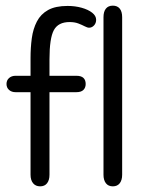

<svg xmlns="http://www.w3.org/2000/svg" viewBox="-20 -650 523 679"><path d="M88 -382H35Q21 -382 12 -374Q3 -366 3 -353Q3 -340 12 -332Q21 -324 35 -324H88V-32Q88 -13 97 -2Q106 9 122 9Q138 9 146.5 -2Q155 -13 155 -32V-324H250Q267 -324 275 -332Q283 -340 283 -353Q283 -367 275 -374.5Q267 -382 250 -382H155V-440Q155 -515 170.5 -543.5Q186 -572 226 -572Q244 -572 257 -567Q270 -562 279.5 -557Q289 -552 295 -552Q305 -552 312.5 -560Q320 -568 320 -580Q320 -594 306 -605Q292 -616 269 -622.5Q246 -629 219 -629Q176 -629 150 -614.5Q124 -600 110.5 -574Q97 -548 92.5 -515Q88 -482 88 -444ZM346 -32Q346 -13 354.5 -2Q363 9 379 9Q395 9 403.5 -2Q412 -13 412 -32V-589Q412 -609 403.5 -619.5Q395 -630 379 -630Q363 -630 354.5 -619.5Q346 -609 346 -589Z"/></svg>

Font: Beiruti
Style: Regular
Weight: 400
Version: Version 1.00